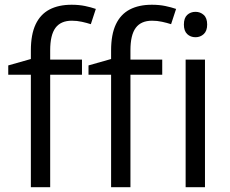

<svg xmlns="http://www.w3.org/2000/svg" viewBox="-20 -785 965 805"><path d="M323.7 -471.7H190.4V0H109.4V-471.7H14.6V-510.7L109.4 -537.6V-573.2Q109.4 -640.6 129.4 -682.9Q149.4 -725.1 187.5 -745.1Q225.6 -765.1 280.3 -765.1Q311 -765.1 336.7 -759.8Q362.3 -754.4 381.8 -747.6L360.8 -683.6Q344.2 -689 323.5 -693.6Q302.7 -698.2 281.2 -698.2Q234.9 -698.2 212.6 -668.2Q190.4 -638.2 190.4 -574.2V-535.2H323.7ZM660.2 -471.7H526.9V0H445.8V-471.7H351.1V-510.7L445.8 -537.6V-573.2Q445.8 -640.6 465.8 -682.9Q485.8 -725.1 523.9 -745.1Q562 -765.1 616.7 -765.1Q647.5 -765.1 673.1 -759.8Q698.7 -754.4 718.3 -747.6L697.3 -683.6Q680.7 -689 659.9 -693.6Q639.2 -698.2 617.7 -698.2Q571.3 -698.2 549.1 -668.2Q526.9 -638.2 526.9 -574.2V-535.2H660.2ZM839.4 -535.2V0H758.3V-535.2ZM799.8 -735.4Q819.8 -735.4 834.2 -722.4Q848.6 -709.5 848.6 -682.1Q848.6 -655.3 834.2 -642.1Q819.8 -628.9 799.8 -628.9Q778.8 -628.9 764.9 -642.1Q751 -655.3 751 -682.1Q751 -709.5 764.9 -722.4Q778.8 -735.4 799.8 -735.4Z"/></svg>

Font: Wonky
Style: Regular
Weight: 400
Designer: Monotype Design Team
Foundry: Monotype Imaging Inc.
Version: Version 3.000